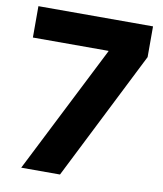

<svg xmlns="http://www.w3.org/2000/svg" viewBox="-82 -795 733 862"><g transform="rotate(10 284.5 -364.0)"><path d="M73.2 0 368.2 -582.5V-584.5H23.4V-727.5H545.9V-587.4L250 0Z"/></g></svg>

Font: Inter 28pt ExtraBold
Style: Regular
Weight: 800
Designer: Rasmus Andersson
Foundry: rsms
Version: Version 4.001;git-66647c0bb